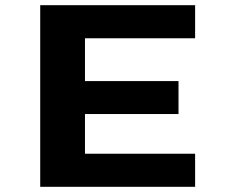

<svg xmlns="http://www.w3.org/2000/svg" viewBox="-20 -720 890 740"><path d="M732 -572.5H307.5V-407.5H668V-280.5H307.5V-127.5H732V0H135V-700H732Z"/></svg>

Font: League Mono Wide
Style: Bold
Weight: 700
Width: 8
Designer: Tyler Finck
Foundry: The League of Moveable Type / Tyler Finck
Version: Version 2.210